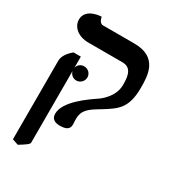

<svg xmlns="http://www.w3.org/2000/svg" viewBox="-189 -656 874 977"><g transform="rotate(30 248.5 -168.0)"><path d="M263 -42C263 -95 296 -116 348 -147C424 -194 470 -222 470 -344C470 -415 468 -522 328 -522H144C131 -522 121 -534 116 -557C116 -557 23 -555 23 -487C23 -444 63 -409 124 -409H324C382 -409 384 -352 384 -310C384 -239 319 -193 308 -186C270 -160 158 -85 158 -12C158 16 175 30 209 30C246 30 264 18 264 -7C264 -15 264 -23 263 -30ZM72 221C105 201 126 187 126 178V-244C130 -225 146 -211 166 -211C189 -211 208 -230 208 -253C208 -276 189 -294 166 -294C146 -294 130 -281 126 -262V-328H83C54 -304 37 -278 37 -252V209Z"/></g></svg>

Font: Libertinus Serif Semibold
Style: Regular
Weight: 600
Designer: Philipp H. Poll, Khaled Hosny
Foundry: Caleb Maclennan
Version: Version 7.050;RELEASE